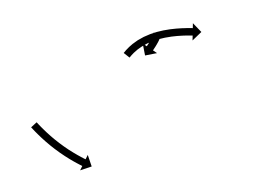

<svg xmlns="http://www.w3.org/2000/svg" viewBox="-39 -639 695 516"><g transform="rotate(5 308.5 -381.0)"><path d="M378.6 -555.1C378.6 -555.6 378.6 -556.1 378.6 -556.6L358.6 -556.4C358.6 -556 358.6 -555.6 358.6 -555.2C358.6 -555.2 358.6 -555.3 358.6 -555.4C358.6 -555.5 358.6 -555.5 358.6 -555.5C358.6 -554.7 358.5 -553.9 358.5 -553.1C358.5 -553.1 358.5 -553.2 358.5 -553.3C358.5 -553.4 358.5 -553.5 358.5 -553.5C358.4 -552.5 358.2 -551.5 358 -550.5C358 -550.5 358 -550.5 358 -550.6C358 -550.7 358 -550.8 358 -550.8C357.8 -549.7 357.5 -548.6 357.2 -547.6C357.2 -547.6 357.2 -547.6 357.3 -547.7C357.3 -547.7 357.3 -547.8 357.3 -547.8C357 -546.7 356.6 -545.6 356.2 -544.5C356.2 -544.5 356.2 -544.5 356.2 -544.6C356.3 -544.6 356.3 -544.6 356.3 -544.6C355.9 -543.5 355.4 -542.4 355 -541.3C355 -541.3 355 -541.3 355 -541.4C355 -541.4 355 -541.4 355 -541.4C354.6 -540.3 354.1 -539.2 353.6 -538.1C353.6 -538.1 353.6 -538.1 353.6 -538.1C353.7 -538.1 353.7 -538.1 353.7 -538.1C353.2 -537 352.7 -535.9 352.2 -534.8C352.2 -534.8 352.2 -534.8 352.2 -534.8C352.2 -534.9 352.2 -534.9 352.2 -534.9C351.7 -533.8 351.2 -532.7 350.6 -531.6C350.6 -531.6 350.6 -531.7 350.6 -531.7C350.7 -531.7 350.7 -531.7 350.7 -531.7C350.2 -530.7 349.6 -529.6 349.1 -528.6L349.1 -528.6L349.1 -528.7C348.7 -527.7 348.2 -526.8 347.7 -525.8L347.7 -525.9L347.7 -525.9C347.3 -525 346.8 -524.2 346.4 -523.4L346.4 -523.4L346.4 -523.4C346 -522.7 345.6 -522 345.3 -521.3L345.3 -521.3L345.3 -521.3C345 -520.8 344.7 -520.2 344.4 -519.7L344.4 -519.7L344.4 -519.7C344.2 -519.4 344 -519 343.8 -518.7C343.8 -518.6 343.7 -518.5 343.6 -518.3L332.1 -524.7L341.2 -493.2L372.7 -502.3L361.2 -508.7C361.2 -508.8 361.3 -508.9 361.4 -509C361.6 -509.4 361.7 -509.7 361.9 -510.1L361.9 -510.1L361.9 -510.1C362.3 -510.7 362.6 -511.2 362.9 -511.8L362.9 -511.8L362.9 -511.8C363.3 -512.5 363.6 -513.2 364 -514L364 -514L364 -514C364.5 -514.8 365 -515.7 365.4 -516.6L365.4 -516.6L365.4 -516.6C365.9 -517.6 366.4 -518.6 367 -519.6L367 -519.6L367 -519.6C367.5 -520.7 368.1 -521.8 368.6 -522.8C368.6 -522.8 368.6 -522.8 368.6 -522.9C368.6 -522.9 368.6 -522.9 368.6 -522.9C369.2 -524 369.7 -525.2 370.3 -526.3C370.3 -526.3 370.3 -526.3 370.3 -526.4C370.3 -526.4 370.3 -526.4 370.3 -526.4C370.9 -527.6 371.4 -528.8 371.9 -530C371.9 -530 372 -530 372 -530.1C372 -530.1 372 -530.1 372 -530.1C372.5 -531.3 373 -532.6 373.6 -533.8C373.6 -533.8 373.6 -533.9 373.6 -533.9C373.6 -533.9 373.6 -533.9 373.6 -533.9C374.1 -535.2 374.6 -536.5 375.1 -537.8C375.1 -537.8 375.1 -537.8 375.1 -537.9C375.1 -537.9 375.1 -538 375.1 -538C375.6 -539.3 376 -540.6 376.4 -541.9C376.4 -541.9 376.4 -542 376.5 -542C376.5 -542.1 376.5 -542.1 376.5 -542.1C376.9 -543.5 377.2 -544.9 377.5 -546.3C377.5 -546.3 377.6 -546.4 377.6 -546.4C377.6 -546.5 377.6 -546.6 377.6 -546.6C377.9 -548 378.1 -549.4 378.3 -550.8C378.3 -550.8 378.3 -550.9 378.3 -551C378.3 -551.1 378.4 -551.1 378.4 -551.1C378.5 -552.4 378.6 -553.6 378.6 -554.9C378.6 -554.9 378.6 -554.9 378.6 -555C378.6 -555.1 378.6 -555.1 378.6 -555.1ZM284.8 -496.9C284.3 -496.2 283.9 -495.5 283.4 -494.9L300.2 -483.9C300.6 -484.6 301 -485.2 301.4 -485.8C301.4 -485.8 301.4 -485.8 301.4 -485.8C301.4 -485.7 301.4 -485.7 301.4 -485.7C302.5 -487.4 303.8 -489.1 305 -490.8C305 -490.8 305 -490.8 304.9 -490.8C304.9 -490.7 304.9 -490.7 304.9 -490.7C306.8 -493.3 308.9 -495.8 311 -498.3C311 -498.3 310.9 -498.2 310.9 -498.1C310.8 -498.1 310.8 -498 310.8 -498C313.6 -501.2 316.5 -504.2 319.5 -507.1C319.5 -507.1 319.4 -507.1 319.3 -507C319.3 -507 319.2 -506.9 319.2 -506.9C322.8 -510.2 326.6 -513.4 330.5 -516.5C330.5 -516.5 330.4 -516.5 330.3 -516.4C330.3 -516.4 330.2 -516.3 330.2 -516.3C334.6 -519.5 339.1 -522.6 343.7 -525.5C343.7 -525.5 343.6 -525.5 343.6 -525.4C343.5 -525.4 343.4 -525.4 343.4 -525.4C348.4 -528.3 353.5 -531 358.7 -533.6C358.7 -533.6 358.6 -533.5 358.5 -533.5C358.4 -533.5 358.4 -533.4 358.4 -533.4C363.7 -535.9 369.2 -538.2 374.7 -540.3C374.7 -540.3 374.6 -540.3 374.5 -540.3C374.5 -540.3 374.4 -540.2 374.4 -540.2C379.9 -542.2 385.4 -544 391 -545.7C391 -545.7 391 -545.7 390.9 -545.7C390.9 -545.7 390.8 -545.6 390.8 -545.6C396.2 -547.1 401.6 -548.5 407.1 -549.8C407.1 -549.8 407 -549.8 407 -549.8C407 -549.8 406.9 -549.8 406.9 -549.8C412 -550.9 417.1 -551.9 422.2 -552.8C422.2 -552.8 422.2 -552.8 422.1 -552.8C422.1 -552.8 422.1 -552.8 422.1 -552.8C426.6 -553.5 431.2 -554.2 435.8 -554.9C435.8 -554.9 435.8 -554.9 435.8 -554.9C435.7 -554.9 435.7 -554.9 435.7 -554.9C439.6 -555.4 443.5 -555.8 447.3 -556.3C447.3 -556.3 447.3 -556.3 447.3 -556.3C447.3 -556.3 447.2 -556.3 447.2 -556.3C450.2 -556.6 453.2 -556.8 456.2 -557.1C456.2 -557.1 456.2 -557.1 456.2 -557.1C456.2 -557.1 456.2 -557.1 456.2 -557.1C458.1 -557.3 460 -557.4 461.9 -557.5L461.9 -557.5L461.9 -557.5C462.6 -557.6 463.3 -557.6 463.9 -557.7L464.8 -544.5L486.4 -569.3L461.7 -590.8L462.6 -577.6C461.9 -577.6 461.2 -577.5 460.5 -577.5L460.5 -577.5L460.5 -577.5C458.5 -577.3 456.5 -577.2 454.5 -577C454.5 -577 454.5 -577 454.5 -577C454.5 -577 454.5 -577 454.5 -577C451.4 -576.8 448.3 -576.5 445.2 -576.2C445.2 -576.2 445.2 -576.2 445.2 -576.1C445.2 -576.1 445.2 -576.1 445.2 -576.1C441.2 -575.7 437.2 -575.2 433.2 -574.7C433.2 -574.7 433.1 -574.7 433.1 -574.7C433.1 -574.7 433 -574.7 433 -574.7C428.3 -574 423.5 -573.3 418.8 -572.5C418.8 -572.5 418.8 -572.5 418.7 -572.5C418.7 -572.5 418.7 -572.5 418.7 -572.5C413.3 -571.5 408 -570.5 402.7 -569.3C402.7 -569.3 402.7 -569.3 402.6 -569.3C402.6 -569.3 402.5 -569.3 402.5 -569.3C396.8 -567.9 391.1 -566.5 385.5 -564.9C385.5 -564.9 385.4 -564.9 385.3 -564.9C385.3 -564.9 385.2 -564.9 385.2 -564.9C379.3 -563.1 373.5 -561.1 367.7 -559.1C367.7 -559.1 367.6 -559 367.5 -559C367.5 -559 367.4 -559 367.4 -559C361.6 -556.7 355.8 -554.2 350 -551.6C350 -551.6 350 -551.6 349.9 -551.6C349.8 -551.5 349.8 -551.5 349.8 -551.5C344.2 -548.7 338.7 -545.8 333.3 -542.6C333.3 -542.6 333.2 -542.6 333.2 -542.5C333.1 -542.5 333 -542.4 333 -542.4C328 -539.3 323.1 -535.9 318.3 -532.4C318.3 -532.4 318.2 -532.3 318.2 -532.3C318.1 -532.2 318 -532.2 318 -532.2C313.8 -528.8 309.7 -525.3 305.7 -521.6C305.7 -521.6 305.6 -521.6 305.5 -521.5C305.5 -521.4 305.4 -521.4 305.4 -521.4C302.1 -518.1 298.9 -514.8 295.8 -511.4C295.8 -511.4 295.8 -511.3 295.8 -511.2C295.7 -511.2 295.7 -511.1 295.7 -511.1C293.4 -508.4 291.1 -505.6 288.9 -502.8C288.9 -502.8 288.9 -502.7 288.9 -502.7C288.8 -502.6 288.8 -502.6 288.8 -502.6C287.5 -500.7 286.1 -498.9 284.8 -496.9C284.8 -496.9 284.8 -496.9 284.8 -496.9C284.8 -496.9 284.8 -496.9 284.8 -496.9ZM67.9 -287.6C67.4 -288.1 67 -288.5 66.5 -288.9L53 -274.1C53.5 -273.7 54 -273.3 54.5 -272.8L54.5 -272.8L54.5 -272.8C55.8 -271.6 57.2 -270.4 58.6 -269.2L58.6 -269.2L58.6 -269.1C60.7 -267.3 62.9 -265.4 65 -263.5C65 -263.5 65 -263.5 65 -263.5C65 -263.5 65 -263.5 65 -263.5C67.8 -261.1 70.7 -258.7 73.5 -256.4C73.5 -256.4 73.5 -256.4 73.5 -256.4C73.5 -256.4 73.6 -256.3 73.6 -256.3C76.9 -253.6 80.3 -250.9 83.7 -248.2C83.7 -248.2 83.8 -248.2 83.8 -248.2C83.8 -248.2 83.8 -248.1 83.8 -248.1C87.7 -245.2 91.5 -242.3 95.4 -239.4C95.4 -239.4 95.5 -239.4 95.5 -239.4C95.5 -239.3 95.5 -239.3 95.5 -239.3C99.7 -236.3 103.9 -233.3 108.2 -230.4C108.2 -230.4 108.2 -230.4 108.3 -230.3C108.3 -230.3 108.3 -230.3 108.3 -230.3C112.7 -227.3 117.2 -224.4 121.7 -221.5C121.7 -221.5 121.8 -221.5 121.8 -221.5C121.8 -221.5 121.8 -221.5 121.8 -221.5C126.4 -218.6 130.9 -215.9 135.5 -213.2C135.5 -213.2 135.6 -213.2 135.6 -213.1C135.6 -213.1 135.6 -213.1 135.6 -213.1C140.1 -210.5 144.7 -208 149.2 -205.6C149.2 -205.6 149.2 -205.5 149.3 -205.5C149.3 -205.5 149.3 -205.5 149.3 -205.5C153.6 -203.2 157.9 -201 162.2 -198.9C162.2 -198.9 162.2 -198.9 162.3 -198.8C162.3 -198.8 162.3 -198.8 162.3 -198.8C166.2 -196.9 170.1 -195.1 174.1 -193.2C174.1 -193.2 174.1 -193.2 174.1 -193.2C174.1 -193.2 174.1 -193.2 174.1 -193.2C177.5 -191.7 180.8 -190.2 184.2 -188.7C184.2 -188.7 184.2 -188.7 184.2 -188.7C184.3 -188.7 184.3 -188.7 184.3 -188.7C186.9 -187.6 189.5 -186.5 192.1 -185.4C192.1 -185.4 192.1 -185.4 192.1 -185.4C192.1 -185.4 192.1 -185.4 192.1 -185.4C193.8 -184.7 195.5 -184 197.2 -183.4L197.2 -183.4L197.2 -183.3C197.8 -183.1 198.4 -182.9 199 -182.6L194.2 -170.4L224.3 -183.5L211.1 -213.5L206.3 -201.3C205.7 -201.5 205.2 -201.7 204.6 -202L204.6 -202L204.6 -201.9C203 -202.6 201.3 -203.3 199.7 -203.9C199.7 -203.9 199.7 -203.9 199.7 -203.9C199.7 -203.9 199.7 -203.9 199.7 -203.9C197.2 -205 194.6 -206 192.1 -207.1C192.1 -207.1 192.1 -207.1 192.1 -207.1C192.2 -207.1 192.2 -207.1 192.2 -207.1C188.9 -208.5 185.6 -209.9 182.4 -211.4C182.4 -211.4 182.4 -211.4 182.4 -211.4C182.5 -211.4 182.5 -211.4 182.5 -211.4C178.7 -213.1 174.9 -215 171.1 -216.8C171.1 -216.8 171.1 -216.8 171.1 -216.8C171.1 -216.8 171.2 -216.8 171.2 -216.8C167 -218.9 162.8 -221 158.6 -223.2C158.6 -223.2 158.7 -223.2 158.7 -223.2C158.7 -223.2 158.7 -223.1 158.7 -223.1C154.3 -225.5 149.9 -228 145.6 -230.5C145.6 -230.5 145.6 -230.5 145.6 -230.4C145.7 -230.4 145.7 -230.4 145.7 -230.4C141.2 -233 136.8 -235.7 132.4 -238.5C132.4 -238.5 132.4 -238.4 132.4 -238.4C132.5 -238.4 132.5 -238.4 132.5 -238.4C128.1 -241.2 123.8 -244 119.5 -246.9C119.5 -246.9 119.5 -246.9 119.5 -246.9C119.5 -246.9 119.6 -246.8 119.6 -246.8C115.4 -249.7 111.3 -252.6 107.2 -255.5C107.2 -255.5 107.2 -255.5 107.3 -255.5C107.3 -255.5 107.3 -255.5 107.3 -255.5C103.5 -258.3 99.8 -261.1 96 -264C96 -264 96 -264 96.1 -264C96.1 -263.9 96.1 -263.9 96.1 -263.9C92.8 -266.5 89.5 -269.2 86.2 -271.9C86.2 -271.9 86.2 -271.8 86.2 -271.8C86.2 -271.8 86.3 -271.8 86.3 -271.8C83.5 -274.1 80.8 -276.4 78 -278.7C78 -278.7 78 -278.7 78.1 -278.7C78.1 -278.7 78.1 -278.7 78.1 -278.7C76 -280.5 73.9 -282.3 71.8 -284.1L71.8 -284.1L71.9 -284.1C70.5 -285.3 69.2 -286.5 67.9 -287.7L67.9 -287.7Z"/></g></svg>

Font: FRB American Cursive Just Arrows
Style: Bold Italic
Weight: 700
Italic angle: -25°
Version: Version 2.0;Modular Font Editor K font №1